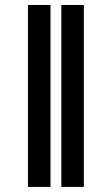

<svg xmlns="http://www.w3.org/2000/svg" viewBox="-20 -734 434 754"><path d="M178.3 -714.5H89.8V0H178.3ZM220.9 0H309.3V-714.5H220.9Z"/></svg>

Font: Magic Ui Pro
Style: Bold
Weight: 700
Designer: Stefan Endress, Andreas Faust
Version: Version 1.000;FEAKit 1.0